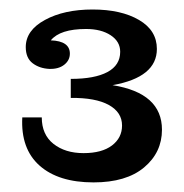

<svg xmlns="http://www.w3.org/2000/svg" viewBox="-20 -707 388 404"><path d="M176.8 -323.2Q103 -323.2 63.2 -358.6Q23.4 -394 26.9 -460H67.9Q67.9 -423.8 92.5 -404.3Q117.2 -384.8 155.8 -384.8Q194.3 -384.8 215.6 -400.9Q236.8 -417 236.8 -442.9Q236.8 -470.7 209 -486.1Q181.2 -501.5 128.9 -501V-541Q179.2 -541 206.1 -555.4Q232.9 -569.8 232.9 -598.1Q232.9 -619.6 212.9 -632.8Q192.9 -646 161.1 -646Q106.4 -646 86.9 -622.1Q127 -620.6 127 -594.2Q127 -580.1 115.2 -570.8Q103.5 -561.5 84 -562Q63 -563 48.6 -574Q34.2 -585 34.2 -607.9Q34.2 -643.1 74.5 -665Q114.7 -687 174.8 -687Q234.9 -687 272.5 -665Q310.1 -643.1 310.1 -604Q310.1 -544.4 216.8 -527.8Q320.8 -511.2 320.8 -434.1Q320.8 -386.2 283.2 -354.7Q245.6 -323.2 176.8 -323.2Z"/></svg>

Font: Montagu Slab 144pt Medium
Style: Regular
Weight: 500
Designer: Florian Karsten
Foundry: Florian Karsten
Version: Version 1.000